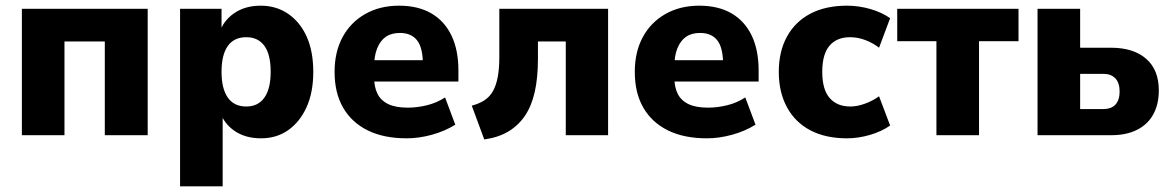

<svg xmlns="http://www.w3.org/2000/svg" viewBox="-20 -476 4124 676"><path d="M57 0V-445H500V0H349V-330H207V0Z M614 180V-445H760V-361H753Q766 -403 804.5 -429.5Q843 -456 898 -456Q953 -456 995 -427Q1037 -398 1060 -346.5Q1083 -295 1083 -223Q1083 -151 1059.5 -99Q1036 -47 995 -18Q954 11 899 11Q844 11 806 -15Q768 -41 754 -84H764V180ZM847 -101Q889 -101 911 -132.5Q933 -164 933 -223Q933 -284 911 -314.5Q889 -345 847 -345Q804 -345 782 -314Q760 -283 760 -223Q760 -164 782 -132.5Q804 -101 847 -101Z M1412 11Q1331 11 1274.5 -17Q1218 -45 1188 -97Q1158 -149 1158 -223Q1158 -293 1186 -345Q1214 -397 1265.5 -426.5Q1317 -456 1385 -456Q1452 -456 1498.5 -429Q1545 -402 1569.5 -351Q1594 -300 1594 -228V-189H1283V-264H1485L1469 -248Q1469 -308 1448.5 -334Q1428 -360 1388 -360Q1358 -360 1338.5 -346.5Q1319 -333 1308 -306Q1297 -279 1297 -238V-207Q1297 -170 1309 -146Q1321 -122 1347 -109.5Q1373 -97 1416 -97Q1449 -97 1483.5 -105.5Q1518 -114 1547 -133L1583 -37Q1546 -14 1500.5 -1.5Q1455 11 1412 11Z M1685 15 1641 -104Q1668 -111 1686.5 -123.5Q1705 -136 1716 -156Q1727 -176 1732.5 -205Q1738 -234 1738 -274V-445H2121V0H1972V-330H1874V-269Q1874 -203 1863 -153.5Q1852 -104 1829 -69.5Q1806 -35 1770.5 -13.5Q1735 8 1685 15Z M2469 11Q2388 11 2331.5 -17Q2275 -45 2245 -97Q2215 -149 2215 -223Q2215 -293 2243 -345Q2271 -397 2322.5 -426.5Q2374 -456 2442 -456Q2509 -456 2555.5 -429Q2602 -402 2626.5 -351Q2651 -300 2651 -228V-189H2340V-264H2542L2526 -248Q2526 -308 2505.5 -334Q2485 -360 2445 -360Q2415 -360 2395.5 -346.5Q2376 -333 2365 -306Q2354 -279 2354 -238V-207Q2354 -170 2366 -146Q2378 -122 2404 -109.5Q2430 -97 2473 -97Q2506 -97 2540.5 -105.5Q2575 -114 2604 -133L2640 -37Q2603 -14 2557.5 -1.5Q2512 11 2469 11Z M2962 11Q2887 11 2833.5 -17Q2780 -45 2751 -98Q2722 -151 2722 -223Q2722 -295 2751 -347.5Q2780 -400 2833.5 -428Q2887 -456 2962 -456Q3003 -456 3043.5 -444.5Q3084 -433 3114 -412L3075 -308Q3053 -325 3026.5 -335Q3000 -345 2973 -345Q2926 -345 2900.5 -315Q2875 -285 2875 -223Q2875 -161 2901 -131Q2927 -101 2974 -101Q2998 -101 3025.5 -111Q3053 -121 3075 -137L3114 -34Q3084 -13 3043 -1Q3002 11 2962 11Z M3277 0V-331H3139V-445H3566V-331H3427V0Z M3633 0V-445H3783V-308H3891Q3971 -308 4015.5 -269Q4060 -230 4060 -158Q4060 -108 4040 -72.5Q4020 -37 3982.5 -18.5Q3945 0 3893 0ZM3783 -92H3864Q3893 -92 3907.5 -108Q3922 -124 3922 -154Q3922 -184 3907 -200Q3892 -216 3865 -216H3783Z"/></svg>

Font: Nunito Sans 12pt ExtraLight
Style: Weight 830 Width 84 Optical size 12.0 YTLC 445
Weight: 830
Width: 4
Designer: Vernon Adams
Foundry: Vernon Adams
Version: Version 3.101;gftools[0.9.27]